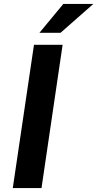

<svg xmlns="http://www.w3.org/2000/svg" viewBox="-20 -949 491 969"><path d="M44.5 0 151.5 -723H296L189.5 0ZM299.5 -929H451L285.5 -783.5H179Z"/></svg>

Font: Public Sans
Style: Bold Italic
Weight: 700
Italic angle: -8°
Designer: The Public Sans project authors (U.S. Web Design System). Libre Franklin designed by Pablo Impallari and Rodrigo Fuenzal
Version: Version 1.008; ttfautohint (v1.8.1) -l 8 -r 50 -G 200 -x 14 